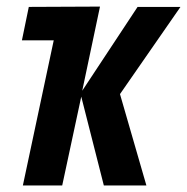

<svg xmlns="http://www.w3.org/2000/svg" viewBox="-20 -566 571 586"><path d="M49.8 0 144 -442.9H46.9L67.9 -544.9L285.2 -545.9L231 -289.1L399.9 -544.9H530.8L346.2 -278.8L426.8 0H296.9L228 -271L169.9 0Z"/></svg>

Font: Open Sans Condensed
Style: Italic
Weight: 400
Width: 3
Italic angle: -12°
Designer: Monotype Design Team
Foundry: Monotype Imaging Inc.
Version: Version 3.000